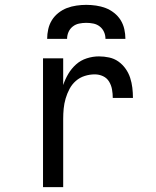

<svg xmlns="http://www.w3.org/2000/svg" viewBox="-20 -770 640 790"><path d="M157 0V-530H240V-420Q248 -444 261 -466Q274 -488 293 -505Q312 -522 337 -530Q362 -538 387 -538Q408 -538 429 -533.5Q450 -529 467 -517Q484 -505 496.5 -487.5Q509 -470 515.5 -450Q522 -430 524.5 -409Q527 -388 527 -367H444Q444 -384 441 -401.5Q438 -419 429 -434Q420 -449 404 -456.5Q388 -464 370 -464Q349 -464 328.5 -457.5Q308 -451 292 -437Q276 -423 266 -404Q256 -385 250 -364.5Q244 -344 242 -323Q240 -302 240 -281V0ZM174 -610Q174 -630 178.5 -650Q183 -670 193.5 -687Q204 -704 220.5 -717Q237 -730 255.5 -737Q274 -744 294.5 -747Q315 -750 335 -750Q355 -750 375.5 -747Q396 -744 414.5 -737Q433 -730 449.5 -717Q466 -704 476.5 -687Q487 -670 491.5 -650Q496 -630 496 -610H414Q414 -625 408 -638.5Q402 -652 390.5 -661Q379 -670 364.5 -673Q350 -676 335 -676Q320 -676 305.5 -673Q291 -670 279.5 -661Q268 -652 262 -638.5Q256 -625 256 -610Z"/></svg>

Font: Iosevka Curly Extended
Style: Regular
Weight: 400
Width: 7
Monospace: yes
Designer: Belleve Invis
Foundry: Belleve Invis
Version: Version 11.1.0; ttfautohint (v1.8.3)